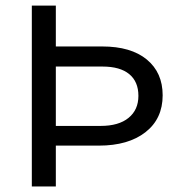

<svg xmlns="http://www.w3.org/2000/svg" viewBox="-20 -675 654 695"><path d="M95.2 -654.8H182.1V-506.8H350.1Q454.1 -506.8 511.5 -459.5Q568.8 -412.1 568.8 -330.1Q568.8 -245.1 506.6 -196.5Q444.3 -147.9 337.9 -147.9H182.1V0H95.2ZM351.1 -434.1H182.1V-219.2H344.2Q409.7 -219.2 445.3 -248.3Q481 -277.3 481 -328.1Q481 -379.4 447.8 -406.7Q414.6 -434.1 351.1 -434.1Z"/></svg>

Font: IntelOne Mono
Style: Regular
Weight: 400
Designer: Fred Shallcrass
Foundry: Frere-Jones Type LLC
Version: Version 1.200;hotconv 1.1.0;makeotfexe 2.6.0;FJTRelease1.2